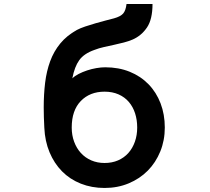

<svg xmlns="http://www.w3.org/2000/svg" viewBox="-20 -861 1040 953"><path d="M499 72Q435 72 381 50.5Q327 29 288 -10.5Q249 -50 226 -105Q203 -160 200 -227Q197 -281 197 -328Q197 -393 204 -450.5Q211 -508 229 -557Q247 -606 279 -645Q311 -684 361 -712Q378 -721 403 -729.5Q428 -738 454.5 -745.5Q481 -753 505.5 -759.5Q530 -766 546 -770Q578 -779 591 -793.5Q604 -808 608 -841H737Q737 -765 709.5 -724.5Q682 -684 639 -665Q618 -656 594.5 -650Q571 -644 546 -638.5Q521 -633 496 -627.5Q471 -622 448 -613Q397 -595 373.5 -562.5Q350 -530 339 -472Q351 -484 370.5 -494Q390 -504 412.5 -511.5Q435 -519 458.5 -523Q482 -527 502 -527Q569 -527 623.5 -505Q678 -483 717 -443Q756 -403 777 -348Q798 -293 798 -228Q798 -164 775.5 -109Q753 -54 713.5 -14Q674 26 619 49Q564 72 499 72ZM499 -52Q536 -52 566 -65Q596 -78 617 -101.5Q638 -125 649.5 -157.5Q661 -190 661 -228Q661 -266 650.5 -298.5Q640 -331 619.5 -355Q599 -379 568.5 -392.5Q538 -406 499 -406Q426 -406 381 -359.5Q336 -313 336 -228Q336 -190 348 -157.5Q360 -125 381.5 -101.5Q403 -78 433 -65Q463 -52 499 -52Z"/></svg>

Font: LINE Seed JP_TTF Bold
Style: Regular
Weight: 700
Designer: LINE & Fontrix & Fontworks
Version: Version 1.009